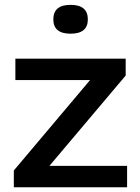

<svg xmlns="http://www.w3.org/2000/svg" viewBox="-20 -792 590 812"><path d="M38.5 0V-71L361 -453.5H45V-544H511.5V-472.5L189 -90.5H517.5V0ZM278.5 -649.5Q205.5 -649.5 205.5 -710Q205.5 -771.5 278.5 -771.5Q351.5 -771.5 351.5 -710Q351.5 -649.5 278.5 -649.5Z"/></svg>

Font: Encode Sans Expanded Expanded Medium
Style: Regular
Weight: 500
Width: 7
Designer: Multiple Designers
Foundry: Impallari Type
Version: Version 3.000; ttfautohint (v1.8.3) -l 8 -r 50 -G 200 -x 14 